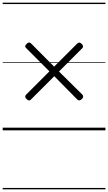

<svg xmlns="http://www.w3.org/2000/svg" viewBox="-20 -968 803 1426"><path d="M587 -232Q580 -224 571.5 -222.5Q563 -221 555 -228L383 -402L209 -228Q201 -220 192.5 -222.5Q184 -225 177 -233Q169 -239 167.5 -247.5Q166 -256 173 -264L347 -438L175 -610Q166 -618 167.5 -626.5Q169 -635 177 -641Q184 -650 193 -652Q202 -654 210 -646L382 -473L555 -646Q563 -653 571 -651.5Q579 -650 587 -642Q595 -635 596.5 -626Q598 -617 591 -610L418 -437L592 -265Q599 -257 597.5 -248Q596 -239 587 -232ZM0 428H763V438H0ZM0 -20H763V0H0ZM0 -505H763V-500H0ZM0 -948H763V-938H0Z"/></svg>

Font: Playwrite US Modern Guides
Style: Regular
Weight: 400
Designer: Veronika Burian, José Scaglione
Foundry: TypeTogether
Version: Version 1.003